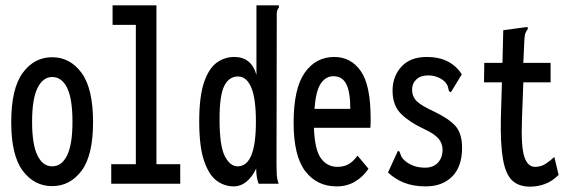

<svg xmlns="http://www.w3.org/2000/svg" viewBox="-20 -687 2140 718"><path d="M175 9Q108 9 65 -48.5Q22 -106 22 -230Q22 -356 65 -414.5Q108 -473 175 -473Q242 -473 285 -414.5Q328 -356 328 -230Q328 -106 285 -48.5Q242 9 175 9ZM175 -65Q211 -65 231 -106Q251 -147 251 -231Q251 -318 231 -358.5Q211 -399 175 -399Q141 -399 120.5 -358.5Q100 -318 100 -231Q100 -147 120 -106Q140 -65 175 -65Z M396 0V-73H488V-594H401V-667H565V-73H654V0Z M854 10Q819 10 790 -11.5Q761 -33 743 -86Q725 -139 725 -233Q725 -325 742.5 -377.5Q760 -430 789.5 -452Q819 -474 856 -474Q920 -474 939 -407V-667H1023V-659Q1018 -653 1016 -645.5Q1014 -638 1015 -622L1014 -69Q1014 -51 1015 -34Q1016 -17 1022 0H947Q938 -24 938 -57Q924 -26 902 -8Q880 10 854 10ZM869 -65Q937 -65 937 -232Q937 -319 919.5 -360Q902 -401 870 -401Q836 -401 818.5 -365.5Q801 -330 801 -242Q801 -142 820.5 -103.5Q840 -65 869 -65Z M1239 10Q1165 10 1121.5 -47Q1078 -104 1078 -228Q1078 -356 1119.5 -415Q1161 -474 1230 -474Q1292 -474 1329 -421.5Q1366 -369 1366 -245Q1366 -235 1366 -226.5Q1366 -218 1365 -209H1154Q1157 -126 1180.5 -94.5Q1204 -63 1242 -63Q1267 -63 1285 -74Q1303 -85 1317 -105L1358 -56Q1337 -25 1307 -7.5Q1277 10 1239 10ZM1156 -280H1290Q1290 -343 1275 -372.5Q1260 -402 1227 -402Q1198 -402 1179.5 -374.5Q1161 -347 1156 -280Z M1572 10Q1525 10 1490.5 -4Q1456 -18 1431 -42L1464 -114L1468 -123L1474 -120Q1477 -112 1480 -104Q1483 -96 1495 -85Q1510 -73 1528 -66.5Q1546 -60 1570 -60Q1600 -60 1617.5 -78.5Q1635 -97 1635 -127Q1635 -151 1619.5 -169Q1604 -187 1565 -205Q1513 -229 1480.5 -260.5Q1448 -292 1448 -348Q1448 -401 1481 -437.5Q1514 -474 1576 -474Q1665 -474 1707 -409L1671 -350L1666 -342L1659 -346Q1657 -354 1655 -362.5Q1653 -371 1642 -383Q1629 -394 1613.5 -399.5Q1598 -405 1581 -405Q1553 -405 1537 -390Q1521 -375 1521 -352Q1521 -326 1538 -309Q1555 -292 1601 -271Q1658 -244 1683 -216Q1708 -188 1708 -134Q1708 -65 1671.5 -27.5Q1635 10 1572 10Z M1962 11Q1920 11 1895.5 -12Q1871 -35 1861 -91Q1851 -147 1853 -246L1857 -379H1790L1791 -452H1859L1862 -574L1943 -585L1953 -586L1954 -579Q1949 -572 1945.5 -564.5Q1942 -557 1941 -540L1937 -452H2039V-379H1937L1932 -243Q1928 -140 1940.5 -101.5Q1953 -63 1981 -63Q2003 -63 2020.5 -74.5Q2038 -86 2053 -100L2069 -33Q2045 -9 2018 1Q1991 11 1962 11Z"/></svg>

Font: Inconsolata ExtraCondensed SemiBold
Style: Regular
Weight: 600
Width: 2
Monospace: yes
Designer: Raph Levien, Cyreal, Brenton Simpson
Foundry: Raph Levien, Cyreal, Google
Version: Version 3.001; ttfautohint (v1.8.2.53-6de2)